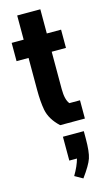

<svg xmlns="http://www.w3.org/2000/svg" viewBox="-145 -698 601 1066"><g transform="rotate(-15 156.0 -165.5)"><path d="M73 -223V-406H4V-511H73V-650H206V-511H288V-406H206V-191Q206 -130 227 -105H288V0H146Q93 -49 82 -106Q73 -154 73 -223ZM144 203V66H264V109Q264 185 252 220.5Q240 256 194 319L148 293Q177 244 188 203Z"/></g></svg>

Font: Jockey One
Style: Regular
Weight: 400
Designer: TypeTogether
Foundry: TypeTogether
Version: Version 1.002